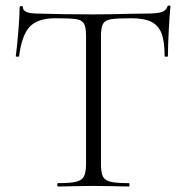

<svg xmlns="http://www.w3.org/2000/svg" viewBox="-20 -674 672 694"><path d="M49 -471Q49 -469 43 -469Q37 -469 37 -471Q41 -498 46 -557.5Q51 -617 51 -647Q51 -652 57 -652Q63 -652 63 -647Q63 -625 116 -625Q202 -622 317 -622Q376 -622 442 -624L510 -625Q546 -625 563 -630Q580 -635 585 -650Q586 -654 591 -654Q596 -654 596 -650Q593 -622 590 -564.5Q587 -507 587 -471Q587 -469 581 -469Q575 -469 575 -471Q575 -524 564 -553Q553 -582 527 -595Q501 -608 454 -608Q402 -608 381 -604.5Q360 -601 352.5 -588Q345 -575 345 -542V-81Q345 -50 352 -36Q359 -22 380 -17Q401 -12 446 -12Q448 -12 448 -6Q448 0 446 0Q413 0 394 -1L317 -2L244 -1Q224 0 189 0Q187 0 187 -6Q187 -12 189 -12Q234 -12 255 -17Q276 -22 283.5 -36.5Q291 -51 291 -81V-544Q291 -577 283 -589.5Q275 -602 254.5 -605Q234 -608 180 -608Q117 -608 88 -578Q59 -548 49 -471Z"/></svg>

Font: Cormorant Unicase Light
Style: Regular
Weight: 300
Designer: Christian Thalmann (Catharsis Fonts)
Foundry: Catharsis Fonts
Version: Version 4.000